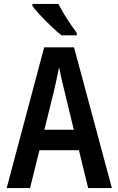

<svg xmlns="http://www.w3.org/2000/svg" viewBox="-20 -958 603 978"><path d="M14 0 205 -717H357L550 0H429L382 -193H181L133 0ZM254 -491 206 -297H356L309 -491Q302 -518 294.5 -551.5Q287 -585 281 -615Q275 -585 267.5 -551Q260 -517 254 -491ZM293 -778Q271 -795 241.5 -823.5Q212 -852 185 -880.5Q158 -909 145 -928V-938H277Q289 -916 305.5 -888Q322 -860 340 -834Q358 -808 371 -790V-778Z"/></svg>

Font: Noto Sans Mono SemiCondensed SemiBold
Style: Regular
Weight: 600
Width: 4
Designer: Monotype Design Team
Foundry: Monotype Imaging Inc.
Version: Version 2.014; ttfautohint (v1.8.4.7-5d5b)